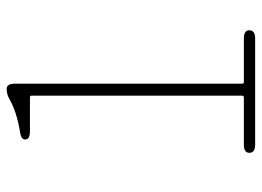

<svg xmlns="http://www.w3.org/2000/svg" viewBox="-122 -644 766 561"><g transform="rotate(-90 260.5 -363.0)"><path d="M119 0Q95 0 95 -17Q95 -33 119 -33H257Q262 -33 262 -38V-653Q262 -658 257 -658H158Q135 -658 134 -671Q133 -684 156 -687Q216 -697 252 -718Q266 -726 282 -726Q297 -726 297 -702V-38Q297 -33 302 -33H429Q453 -33 453 -17Q453 0 429 0Z"/></g></svg>

Font: Resource Han Rounded JP ExtraLight
Style: Regular
Weight: 250
Designer: Cyano Hao (round all glyphs); Ryoko NISHIZUKA 西塚涼子 (kana, bopomofo & ideographs); Paul D. Hunt (Latin, Greek & Cyrillic)
Foundry: Cyano Hao
Version: 0.990